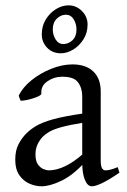

<svg xmlns="http://www.w3.org/2000/svg" viewBox="-20 -666 462 700"><path d="M415.5 -36.6Q377.4 -10.3 352.5 1.5Q327.6 13.2 314.9 13.2Q299.3 13.2 289.6 -10Q279.8 -33.2 279.8 -73.2V-314.9Q279.8 -345.2 264.2 -366.2Q248.5 -387.2 204.1 -386.2Q175.3 -385.7 151.9 -368.9Q128.4 -352.1 130.9 -325.2Q131.8 -319.8 115.7 -313Q99.6 -306.2 80.8 -302Q62 -297.9 54.7 -299.3L48.3 -316.9Q62 -346.7 94 -372.8Q126 -398.9 166.3 -415Q206.5 -431.2 244.1 -431.2Q293.5 -431.2 320.3 -405.3Q347.2 -379.4 347.2 -333V-79.6Q347.2 -44.9 364.7 -44.9Q371.6 -44.9 381.3 -47.1Q391.1 -49.3 409.2 -56.6ZM284.2 -218.8Q232.4 -210.4 203.6 -202.4Q174.8 -194.3 160.2 -185.8Q145.5 -177.2 135.3 -167Q124 -154.8 116.7 -139.2Q109.4 -123.5 109.4 -102.5Q109.4 -79.1 118.2 -66.7Q127 -54.2 138.4 -49.6Q149.9 -44.9 157.7 -44.9Q185.5 -44.9 217 -59.8Q248.5 -74.7 284.2 -106L287.6 -72.8Q245.6 -26.9 203.6 -6.8Q161.6 13.2 131.3 13.2Q109.9 13.2 87.6 3.7Q65.4 -5.9 50.5 -27.3Q35.6 -48.8 35.6 -83.5Q35.6 -117.7 47.6 -140.4Q59.6 -163.1 76.2 -179.7Q90.8 -194.3 112.1 -207Q133.3 -219.7 173.3 -231Q213.4 -242.2 284.2 -252.4ZM299.3 -576.7Q299.3 -546.4 284.4 -522.7Q269.5 -499 247.1 -485.4Q224.6 -471.7 201.7 -471.7Q171.4 -471.7 151.9 -491.9Q132.3 -512.2 132.3 -540.5Q132.3 -571.3 147 -595.2Q161.6 -619.1 184.1 -632.8Q206.5 -646.5 229.5 -646.5Q258.3 -646.5 278.8 -625.7Q299.3 -605 299.3 -576.7ZM258.8 -558.1Q258.8 -579.6 248.5 -595.9Q238.3 -612.3 220.2 -612.3Q201.7 -612.3 187 -597.9Q172.4 -583.5 172.4 -559.1Q172.4 -538.6 182.9 -522Q193.4 -505.4 210.9 -505.4Q229 -505.4 243.9 -519Q258.8 -532.7 258.8 -558.1Z"/></svg>

Font: Dai Banna SIL Light
Style: Regular
Weight: 300
Designer: Victor Gaultney
Foundry: SIL International
Version: Version 4.000